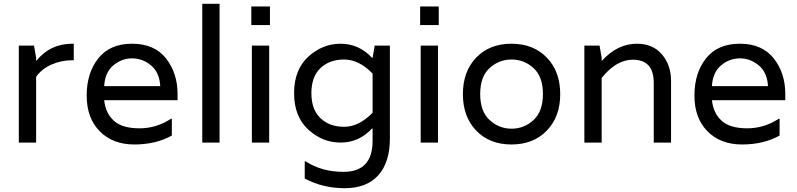

<svg xmlns="http://www.w3.org/2000/svg" viewBox="-20 -750 4194 1010"><path d="M360 -520H368V-433H360Q301 -433 250 -410Q199 -387 170 -346V0H79V-510H159L170 -446V-431H172Q244 -520 360 -520Z M914 -255V-223H528Q536 -153 580 -114Q624 -75 713.5 -75Q803 -75 879 -125H884V-37Q800 10 686.5 10Q573 10 504.5 -59.5Q436 -129 436 -247.5Q436 -366 497 -443Q558 -520 675 -520Q792 -520 853 -443Q914 -366 914 -255ZM528 -297H823Q819 -369 774.5 -406Q730 -443 675 -443Q620 -443 576 -406Q532 -369 528 -297Z M1135 -730V0H1044V-730Z M1305 0V-510H1396V0ZM1400 -716V-618H1302V-716Z M1951 -510H2031V-22Q2031 104 1970 172Q1909 240 1793.5 240Q1678 240 1583 189V99H1588Q1673 154 1787 154Q1940 154 1940 -9V-74H1937Q1868 0 1772 0Q1676 0 1601.5 -68.5Q1527 -137 1527 -260Q1527 -383 1601.5 -451.5Q1676 -520 1772 -520Q1868 -520 1937 -446H1940ZM1940 -157V-363Q1868 -437 1790.5 -437Q1713 -437 1665.5 -391.5Q1618 -346 1618 -260Q1618 -174 1665.5 -128.5Q1713 -83 1790.5 -83Q1868 -83 1940 -157Z M2193 0V-510H2284V0ZM2288 -716V-618H2190V-716Z M2415 -255Q2415 -374 2485 -447Q2555 -520 2670.5 -520Q2786 -520 2856.5 -447Q2927 -374 2927 -255Q2927 -136 2856.5 -63Q2786 10 2670.5 10Q2555 10 2485 -63Q2415 -136 2415 -255ZM2555.5 -118.5Q2605 -73 2671 -73Q2737 -73 2786.5 -118.5Q2836 -164 2836 -255.5Q2836 -347 2786.5 -392Q2737 -437 2671 -437Q2605 -437 2555.5 -392Q2506 -347 2506 -255.5Q2506 -164 2555.5 -118.5Z M3331 -520Q3414 -520 3462 -464Q3510 -408 3510 -324V0H3419V-314Q3419 -436 3309 -436Q3222 -436 3145 -340V0H3054V-510H3134L3145 -446V-431H3147Q3228 -520 3331 -520Z M4111 -255V-223H3725Q3733 -153 3777 -114Q3821 -75 3910.5 -75Q4000 -75 4076 -125H4081V-37Q3997 10 3883.5 10Q3770 10 3701.5 -59.5Q3633 -129 3633 -247.5Q3633 -366 3694 -443Q3755 -520 3872 -520Q3989 -520 4050 -443Q4111 -366 4111 -255ZM3725 -297H4020Q4016 -369 3971.5 -406Q3927 -443 3872 -443Q3817 -443 3773 -406Q3729 -369 3725 -297Z"/></svg>

Font: Varela
Style: Regular
Weight: 400
Designer: Joe Prince
Foundry: Joe Prince
Version: Version 1.000